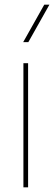

<svg xmlns="http://www.w3.org/2000/svg" viewBox="-20 -800 231 820"><path d="M100 0H80V-530H100ZM101 -620H79L169 -780H191Z"/></svg>

Font: Tanohe Sans Thin
Style: Regular
Weight: 100
Designer: Village Type and Design LLC & Cristiano Sobral
Foundry: Cooper Hewitt Smithsonian Design Museum
Version: Version 1.00;September 29, 2021;FontCreator 13.0.0.2655 64-b